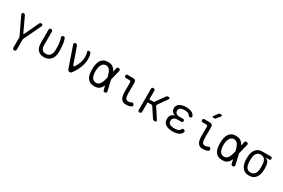

<svg xmlns="http://www.w3.org/2000/svg" viewBox="131 -2247 5738 3899"><g transform="rotate(30 3000.0 -297.5)"><path d="M300 190Q280 190 270 180.5Q260 171 260 150V-71Q260 -83 257.5 -94.5Q255 -106 250 -117L60 -516Q57 -525 58 -533Q59 -541 63.5 -547Q68 -553 75 -556.5Q82 -560 90 -560Q106 -560 116 -554.5Q126 -549 136 -530L290 -201Q295 -190 300 -190Q305 -190 310 -201L464 -530Q474 -549 484 -554.5Q494 -560 510 -560Q518 -560 525 -556.5Q532 -553 536.5 -547Q541 -541 542.5 -533Q544 -525 540 -516L350 -117Q345 -106 342.5 -94.5Q340 -83 340 -71V150Q340 171 330 180.5Q320 190 300 190Z M695 -520Q695 -541 704.5 -550.5Q714 -560 734 -560Q755 -560 764.5 -550.5Q774 -541 774 -520V-207Q774 -176 780 -151Q786 -126 800 -107.5Q814 -89 836 -79Q858 -69 890 -69Q926 -69 951.5 -82.5Q977 -96 993.5 -118Q1010 -140 1018 -168.5Q1026 -197 1026 -227Q1026 -268 1025.5 -304Q1025 -340 1021.5 -375Q1018 -410 1011.5 -445.5Q1005 -481 993 -520Q992 -523 991.5 -526Q991 -529 991 -531Q991 -547 1005.5 -553.5Q1020 -560 1033 -560Q1053 -560 1060 -549Q1067 -538 1073 -520Q1085 -482 1091.5 -446.5Q1098 -411 1101 -375.5Q1104 -340 1104.5 -303.5Q1105 -267 1105 -227Q1105 -179 1091.5 -136Q1078 -93 1051 -60.5Q1024 -28 984 -9Q944 10 890 10Q840 10 803.5 -6Q767 -22 743 -50.5Q719 -79 707 -119.5Q695 -160 695 -207Z M1444 -33 1278 -514Q1275 -523 1276.5 -531Q1278 -539 1282.5 -545.5Q1287 -552 1295 -556Q1303 -560 1313 -560Q1329 -560 1340.5 -552Q1352 -544 1358 -529L1486 -162Q1494 -143 1506 -137Q1518 -131 1526 -144Q1557 -189 1578 -238Q1599 -287 1608.5 -336.5Q1618 -386 1615.5 -435Q1613 -484 1597 -529Q1595 -537 1597 -543Q1599 -549 1604 -553Q1609 -557 1616.5 -558.5Q1624 -560 1632 -560Q1653 -560 1662.5 -546Q1672 -532 1677 -514Q1692 -455 1690.5 -394.5Q1689 -334 1672.5 -273.5Q1656 -213 1626.5 -152.5Q1597 -92 1556 -33Q1544 -15 1533.5 -2.5Q1523 10 1500 10Q1478 10 1464.5 -1Q1451 -12 1444 -33Z M2358 -40Q2363 -20 2355.5 -8Q2348 4 2328 8.5Q2308 13 2295.5 5.5Q2283 -2 2279 -22L2256 -119Q2244 -89 2228 -66Q2205 -30 2167.5 -10Q2130 10 2070 10Q2013 10 1973 -10Q1933 -30 1908.5 -66.5Q1884 -103 1873.5 -154.5Q1863 -206 1863 -270Q1863 -334 1874 -387Q1885 -440 1909.5 -478.5Q1934 -517 1974 -538.5Q2014 -560 2070 -560Q2130 -560 2167.5 -541.5Q2205 -523 2229 -489Q2245 -467 2257 -438L2279 -528Q2283 -548 2295.5 -555.5Q2308 -563 2328 -558.5Q2348 -554 2355.5 -542Q2363 -530 2358 -510L2301 -279ZM2218 -280 2217 -284Q2207 -324 2195.5 -360Q2184 -396 2167.5 -422.5Q2151 -449 2127.5 -465Q2104 -481 2070 -481Q2038 -481 2014.5 -465Q1991 -449 1974.5 -421Q1958 -393 1950 -354.5Q1942 -316 1942 -270Q1942 -224 1949 -187.5Q1956 -151 1971 -124.5Q1986 -98 2010.5 -83.5Q2035 -69 2070 -69Q2104 -69 2127.5 -86.5Q2151 -104 2167.5 -132.5Q2184 -161 2195.5 -198Q2207 -235 2217 -275Z M2744 -218Q2744 -142 2761 -105.5Q2778 -69 2822 -69Q2841 -69 2859 -73Q2877 -77 2895 -87Q2912 -98 2926 -92.5Q2940 -87 2949 -71Q2959 -53 2955 -38.5Q2951 -24 2934 -15Q2908 -1 2877.5 4.5Q2847 10 2809 10Q2775 10 2748 -2Q2721 -14 2702.5 -40Q2684 -66 2674.5 -105.5Q2665 -145 2665 -200V-420Q2665 -439 2656 -448Q2647 -457 2628 -457H2548Q2530 -457 2521 -466.5Q2512 -476 2512 -494Q2512 -512 2521 -521Q2530 -530 2548 -530H2670Q2708 -530 2726.5 -511.5Q2745 -493 2745 -455Z M3136 10Q3116 10 3106.5 0.5Q3097 -9 3097 -30V-520Q3097 -541 3106.5 -550.5Q3116 -560 3137 -560Q3157 -560 3166.5 -550.5Q3176 -541 3176 -520V-319H3265Q3274 -319 3281.5 -323Q3289 -327 3294 -334L3436 -535Q3444 -548 3456 -554Q3468 -560 3484 -560Q3515 -560 3521 -548Q3527 -536 3509 -510L3364 -303Q3358 -296 3358 -288Q3358 -280 3363 -272L3513 -42Q3531 -16 3523.5 -3Q3516 10 3485 10Q3470 10 3458 3.5Q3446 -3 3437 -16L3294 -234Q3289 -242 3282 -246Q3275 -250 3265 -250H3176V-30Q3176 -9 3166.5 0.5Q3157 10 3136 10Z M4102 -469Q4108 -458 4107.5 -448.5Q4107 -439 4101.5 -432Q4096 -425 4086 -421.5Q4076 -418 4062 -418Q4057 -418 4052.5 -419Q4048 -420 4044 -423Q4040 -426 4036 -431Q4032 -436 4027 -443Q4018 -463 3992.5 -474.5Q3967 -486 3931 -488Q3919 -489 3907.5 -489Q3896 -489 3884 -488Q3835 -485 3806.5 -463.5Q3778 -442 3778 -403Q3778 -365 3804.5 -342.5Q3831 -320 3880 -320H3965Q3983 -320 3991.5 -311.5Q4000 -303 4000 -285Q4000 -268 3991.5 -259.5Q3983 -251 3965 -251H3878Q3825 -251 3794.5 -225.5Q3764 -200 3764 -155Q3764 -113 3795 -90Q3826 -67 3879 -64Q3893 -63 3907.5 -63Q3922 -63 3936 -64Q3978 -66 4005.5 -79.5Q4033 -93 4043 -118Q4046 -125 4049 -130Q4052 -135 4055.5 -138Q4059 -141 4064 -142.5Q4069 -144 4074 -144Q4088 -144 4098.5 -140Q4109 -136 4115 -129.5Q4121 -123 4122 -113.5Q4123 -104 4118 -92Q4101 -46 4053.5 -21Q4006 4 3936 8Q3922 9 3907.5 9Q3893 9 3879 8Q3834 5 3797 -6.5Q3760 -18 3734.5 -38.5Q3709 -59 3695.5 -88.5Q3682 -118 3682 -154Q3682 -214 3714 -252.5Q3746 -291 3802 -296Q3755 -300 3725.5 -333Q3696 -366 3696 -413Q3696 -448 3709 -474Q3722 -500 3746.5 -517.5Q3771 -535 3806 -545Q3841 -555 3884 -558Q3896 -559 3907.5 -559Q3919 -559 3931 -558Q3996 -554 4040.5 -531.5Q4085 -509 4102 -469Z M4544 -218Q4544 -142 4561 -105.5Q4578 -69 4622 -69Q4641 -69 4659 -73Q4677 -77 4695 -87Q4712 -98 4726 -92.5Q4740 -87 4749 -71Q4759 -53 4755 -38.5Q4751 -24 4734 -15Q4708 -1 4677.5 4.5Q4647 10 4609 10Q4575 10 4548 -2Q4521 -14 4502.5 -40Q4484 -66 4474.5 -105.5Q4465 -145 4465 -200V-420Q4465 -439 4456 -448Q4447 -457 4428 -457H4348Q4330 -457 4321 -466.5Q4312 -476 4312 -494Q4312 -512 4321 -521Q4330 -530 4348 -530H4470Q4508 -530 4526.5 -511.5Q4545 -493 4545 -455ZM4546 -667Q4537 -655 4525.5 -650Q4514 -645 4500 -645Q4471 -645 4465.5 -655.5Q4460 -666 4478 -689L4532 -761Q4541 -773 4552.5 -779Q4564 -785 4579 -785Q4610 -785 4616 -773.5Q4622 -762 4603 -738Z M5358 -40Q5363 -20 5355.5 -8Q5348 4 5328 8.5Q5308 13 5295.5 5.5Q5283 -2 5279 -22L5256 -119Q5244 -89 5228 -66Q5205 -30 5167.5 -10Q5130 10 5070 10Q5013 10 4973 -10Q4933 -30 4908.5 -66.5Q4884 -103 4873.5 -154.5Q4863 -206 4863 -270Q4863 -334 4874 -387Q4885 -440 4909.5 -478.5Q4934 -517 4974 -538.5Q5014 -560 5070 -560Q5130 -560 5167.5 -541.5Q5205 -523 5229 -489Q5245 -467 5257 -438L5279 -528Q5283 -548 5295.5 -555.5Q5308 -563 5328 -558.5Q5348 -554 5355.5 -542Q5363 -530 5358 -510L5301 -279ZM5218 -280 5217 -284Q5207 -324 5195.5 -360Q5184 -396 5167.5 -422.5Q5151 -449 5127.5 -465Q5104 -481 5070 -481Q5038 -481 5014.5 -465Q4991 -449 4974.5 -421Q4958 -393 4950 -354.5Q4942 -316 4942 -270Q4942 -224 4949 -187.5Q4956 -151 4971 -124.5Q4986 -98 5010.5 -83.5Q5035 -69 5070 -69Q5104 -69 5127.5 -86.5Q5151 -104 5167.5 -132.5Q5184 -161 5195.5 -198Q5207 -235 5217 -275Z M5891 -478H5802Q5850 -469 5875 -434.5Q5900 -400 5905 -345Q5910 -308 5910 -271Q5910 -234 5905 -197Q5895 -104 5843.5 -47Q5792 10 5698 10Q5604 10 5552.5 -47Q5501 -104 5490 -197Q5486 -234 5486 -271Q5486 -308 5490 -345Q5501 -438 5552.5 -494Q5604 -550 5698 -550H5891Q5909 -550 5918 -541Q5927 -532 5927 -514Q5927 -496 5918 -487Q5909 -478 5891 -478ZM5698 -60Q5726 -60 5748 -69.5Q5770 -79 5786.5 -97Q5803 -115 5813 -140.5Q5823 -166 5826 -197Q5830 -234 5830 -271Q5830 -308 5826 -345Q5819 -409 5788.5 -444.5Q5758 -480 5698 -480Q5642 -480 5609.5 -444.5Q5577 -409 5570 -345Q5565 -308 5565 -271Q5565 -234 5570 -197Q5577 -133 5609.5 -96.5Q5642 -60 5698 -60Z"/></g></svg>

Font: Maple Mono NL Light
Style: Regular
Weight: 300
Monospace: yes
Designer: subframe7536
Version: Version 7.000